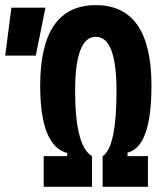

<svg xmlns="http://www.w3.org/2000/svg" viewBox="-29 -723 635 743"><path d="M231 -89.8V-130.9Q126.5 -158.2 126.5 -391.6Q126.5 -703.1 341.8 -703.1Q557.1 -703.1 557.1 -391.6Q557.1 -154.3 464.4 -132.3V-93.8L368.2 -118.7Q421.9 -153.4 421.9 -371.1Q421.9 -580.6 341.8 -580.6Q261.7 -580.6 261.7 -371.1Q261.7 -157.4 327.1 -118.7ZM140.1 0V-118.7H327.1V0ZM368.2 0V-118.7H543.5V0ZM-8.8 -507.8 15.1 -693.4H147L109.4 -507.8Z"/></svg>

Font: Cascadia Mono
Style: Regular
Weight: 400
Monospace: yes
Designer: Aaron Bell
Foundry: Saja Typeworks
Version: Version 2102.003